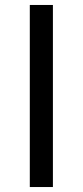

<svg xmlns="http://www.w3.org/2000/svg" viewBox="-20 -753 333 773"><path d="M193 -733H100V0H193Z"/></svg>

Font: Spoqa Han Sans Neo
Style: Regular
Weight: 400
Designer: [Spoqa Han Sans Neo] Dong-huui Kim ___ Younghwa Kang ___ Yujin Lee ___ [Noto Sans] Ryoko NISHIZUKA ____ (kana & ideograp
Foundry: Spoqa (http://www.spoqa-han-sans.com)
Version: Version 1.100;hotconv 1.0.109;makeotfexe 2.5.65596